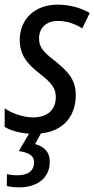

<svg xmlns="http://www.w3.org/2000/svg" viewBox="-23 -566 406 826"><path d="M60 240C140 240 191 197 191 131C192 86 164 63 128 54L153 8C246 -2 302 -61 303 -156C303 -226 268 -259 211 -306C159 -345 145 -367 145 -401C145 -446 177 -476 226 -476C267 -476 302 -462 331 -444L363 -510C329 -530 281 -546 225 -546C125 -546 62 -482 62 -394C62 -332 91 -293 148 -249C202 -207 217 -185 217 -148C217 -93 181 -61 119 -61C74 -61 26 -80 -3 -100V-20C22 -5 58 6 102 9L58 84C101 90 124 104 124 133C123 168 99 188 51 188C34 188 18 186 7 183L6 234C21 238 40 240 60 240Z"/></svg>

Font: Noto Sans Display SemiCondensed
Style: Italic
Weight: 400
Width: 4
Italic angle: -12°
Designer: Monotype Design Team
Foundry: Monotype Imaging Inc.
Version: Version 1.900